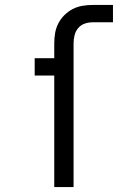

<svg xmlns="http://www.w3.org/2000/svg" viewBox="-20 -755 540 775"><path d="M199 0V-450H120V-520H199V-580Q199 -601 202.5 -621.5Q206 -642 215.5 -660.5Q225 -679 240 -694Q255 -709 273.5 -718.5Q292 -728 312.5 -731.5Q333 -735 354 -735H436V-665H354Q337 -665 321.5 -659.5Q306 -654 295.5 -641.5Q285 -629 281 -613Q277 -597 277 -580V0Z"/></svg>

Font: Iosevka SS18
Style: Regular
Weight: 400
Monospace: yes
Designer: Belleve Invis
Foundry: Belleve Invis
Version: Version 25.1.1; ttfautohint (v1.8.4)